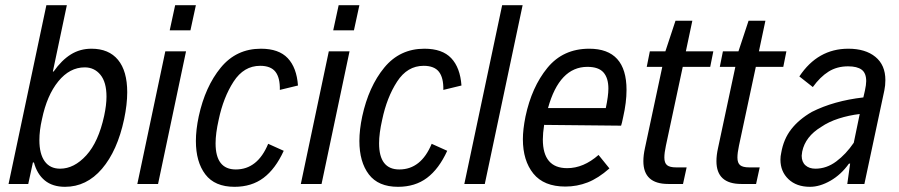

<svg xmlns="http://www.w3.org/2000/svg" viewBox="-20 -710 3469 741"><path d="M471 -354Q471 -307 459 -250Q433 -128 373.5 -58.5Q314 11 231 11Q183 11 153 -13.5Q123 -38 111 -83H107L89 0H13L159 -690H238L184 -434H187Q218 -478 253.5 -500Q289 -522 333 -522Q400 -522 435.5 -479Q471 -436 471 -354ZM391 -337Q391 -393 367.5 -421.5Q344 -450 307 -450Q249 -450 205 -396Q161 -342 142 -250Q132 -207 132 -169Q132 -116 152.5 -87.5Q173 -59 212 -59Q266 -59 313 -110.5Q360 -162 382 -263Q391 -305 391 -337Z M656 -690H736L715 -593H635ZM618 -512H698L590 0H510Z M736 -166Q736 -209 747 -261Q772 -376 832 -449Q892 -522 987 -522Q1056 -522 1090.5 -485.5Q1125 -449 1130 -380L1060 -363Q1061 -410 1043 -433Q1025 -456 984 -456Q921 -456 881.5 -395Q842 -334 824 -248Q812 -195 812 -157Q812 -56 890 -56Q974 -56 1015 -155L1075 -128Q1043 -58 997 -23.5Q951 11 885 11Q809 11 772.5 -37Q736 -85 736 -166Z M1287 -690H1367L1346 -593H1266ZM1249 -512H1329L1221 0H1141Z M1367 -166Q1367 -209 1378 -261Q1403 -376 1463 -449Q1523 -522 1618 -522Q1687 -522 1721.5 -485.5Q1756 -449 1761 -380L1691 -363Q1692 -410 1674 -433Q1656 -456 1615 -456Q1552 -456 1512.5 -395Q1473 -334 1455 -248Q1443 -195 1443 -157Q1443 -56 1521 -56Q1605 -56 1646 -155L1706 -128Q1674 -58 1628 -23.5Q1582 11 1516 11Q1440 11 1403.5 -37Q1367 -85 1367 -166Z M1918 -690H1997L1851 0H1772Z M2398 -363Q2398 -315 2385 -258Q2380 -233 2377 -225L2080 -228Q2075 -195 2075 -172Q2075 -61 2169 -61Q2232 -61 2290 -112L2332 -60Q2289 -22 2248 -6Q2207 10 2162 10Q2079 10 2038.5 -40Q1998 -90 1998 -173Q1998 -210 2008 -260Q2032 -374 2092.5 -448Q2153 -522 2254 -522Q2398 -522 2398 -363ZM2095 -293H2318Q2328 -340 2328 -368Q2328 -409 2309 -430.5Q2290 -452 2247 -452Q2139 -452 2095 -293Z M2463 -88Q2463 -111 2469 -138L2536 -452H2476L2488 -512H2548L2587 -630H2652L2627 -512H2733L2721 -452H2615L2550 -148Q2544 -120 2544 -102Q2544 -81 2554.5 -72.5Q2565 -64 2589 -64H2630L2616 0H2559Q2463 0 2463 -88Z M2745 -88Q2745 -111 2751 -138L2818 -452H2758L2770 -512H2830L2869 -630H2934L2909 -512H3015L3003 -452H2897L2832 -148Q2826 -120 2826 -102Q2826 -81 2836.5 -72.5Q2847 -64 2871 -64H2912L2898 0H2841Q2745 0 2745 -88Z M3397 -401Q3397 -380 3393 -361L3316 0H3250L3261 -79L3256 -78Q3226 -36 3185 -12.5Q3144 11 3106 11Q3054 11 3023 -18.5Q2992 -48 2992 -94Q2992 -107 2995 -120Q3004 -173 3033.5 -211Q3063 -249 3113 -278Q3198 -321 3312 -334L3318 -360Q3323 -383 3323 -397Q3323 -428 3305.5 -441Q3288 -454 3253 -454Q3210 -454 3177.5 -433.5Q3145 -413 3117 -374L3065 -415Q3136 -522 3254 -522Q3320 -522 3358.5 -490.5Q3397 -459 3397 -401ZM3275 -159 3298 -270Q3256 -265 3217 -252.5Q3178 -240 3149 -220Q3088 -183 3076 -125Q3074 -113 3074 -109Q3074 -85 3088.5 -72Q3103 -59 3127 -59Q3170 -59 3207.5 -87Q3245 -115 3275 -159Z"/></svg>

Font: Decalotype
Style: Italic
Weight: 400
Italic angle: -12°
Designer: Alfredo Marco Pradil
Foundry: Alfredo Marco Pradil
Version: Version 1.0